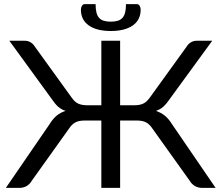

<svg xmlns="http://www.w3.org/2000/svg" viewBox="-20 -915 1078 935"><path d="M1030 0H965.5Q944.5 0 929 -9.2Q913.5 -18.5 904 -34.5L722.5 -288.5Q709 -309.5 691.8 -318.8Q674.5 -328 648 -328H565V0H473.5V-328H391Q364 -328 346.8 -318.8Q329.5 -309.5 316 -288.5L134.5 -34.5Q125.5 -18.5 110 -9.2Q94.5 0 73.5 0H8.5L221.5 -310.5Q237.5 -336.5 256.2 -352Q275 -367.5 299.5 -375Q278 -382 263 -395.5Q248 -409 234 -430L25.5 -716.5H101Q116.5 -716.5 129.2 -708.8Q142 -701 150 -687.5L329.5 -439Q345 -417 362.2 -409.8Q379.5 -402.5 402.5 -402.5H473.5V-716.5H565V-402.5H636.5Q659 -402.5 676 -409.8Q693 -417 709 -439L888.5 -687.5Q896.5 -701 909.5 -708.8Q922.5 -716.5 937.5 -716.5H1013.5L804.5 -430Q790.5 -409 775.5 -395.5Q760.5 -382 739.5 -375Q763.5 -367 782.5 -351.8Q801.5 -336.5 817.5 -310.5ZM519.5 -809.5Q540 -809.5 554 -814Q568 -818.5 576.8 -828.5Q585.5 -838.5 589.5 -854.8Q593.5 -871 593.5 -895H645.5Q655 -895 660 -886.8Q665 -878.5 665 -868Q665 -818 626.5 -791Q588 -764 519.5 -764Q451 -764 412.5 -791Q374 -818 374 -868Q374 -878.5 379 -886.8Q384 -895 393.5 -895H445.5Q445.5 -871 449.5 -854.8Q453.5 -838.5 462.2 -828.5Q471 -818.5 485 -814Q499 -809.5 519.5 -809.5Z"/></svg>

Font: Lato-Regular
Style: Regular
Weight: 400
Designer: Lukasz Dziedzic with Adam Twardoch and Botio Nikoltchev
Foundry: tyPoland Lukasz Dziedzic
Version: Version 2.015; 2015-08-06; http://www.latofonts.com/